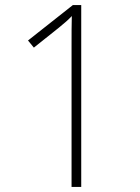

<svg xmlns="http://www.w3.org/2000/svg" viewBox="-20 -734 548 754"><path d="M299 0V-714H266L90 -575L113 -547L212 -626C234 -644 247 -655 262 -671C261 -636 261 -601 261 -550V0Z"/></svg>

Font: Noto Sans Lao SemiCondensed ExtraLight
Style: Regular
Weight: 200
Width: 4
Designer: Monotype Design Team
Foundry: Monotype Imaging Inc.
Version: Version 2.003